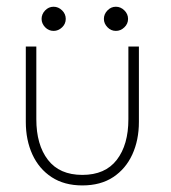

<svg xmlns="http://www.w3.org/2000/svg" viewBox="-20 -552 521 584"><path d="M90.5 -189.5Q90.5 -111.5 125.8 -65.8Q161 -20 230.5 -20Q300 -20 335.2 -65.8Q370.5 -111.5 370.5 -189.5V-410.5H402.5V-181Q402.5 -126 382.5 -82.2Q362.5 -38.5 324.2 -13.2Q286 12 230.5 12Q175.5 12 137 -13.2Q98.5 -38.5 78.5 -82.2Q58.5 -126 58.5 -181V-410.5H90.5ZM143 -531.5Q157.5 -531.5 168.8 -520.5Q180 -509.5 180 -494.5Q180 -479.5 168.8 -468.8Q157.5 -458 143 -458Q128 -458 117.2 -469.2Q106.5 -480.5 106.5 -494.5Q106.5 -509 117.2 -520.2Q128 -531.5 143 -531.5ZM332.5 -531.5Q347 -531.5 358.2 -520.5Q369.5 -509.5 369.5 -494.5Q369.5 -479.5 358.2 -468.8Q347 -458 332.5 -458Q317.5 -458 306.8 -469.2Q296 -480.5 296 -494.5Q296 -509 306.8 -520.2Q317.5 -531.5 332.5 -531.5Z"/></svg>

Font: League Spartan Extralight
Style: Regular
Weight: 200
Foundry: The League of Moveable Type
Version: Version 2.300; ttfautohint (v1.8.3)